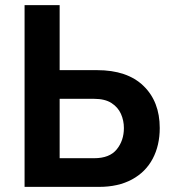

<svg xmlns="http://www.w3.org/2000/svg" viewBox="-20 -730 672 750"><path d="M76 0V-710H213V-456H359Q477 -456 540.5 -394.5Q604 -333 604 -230Q604 -162 576.5 -110Q549 -58 495.5 -29Q442 0 367 0ZM213 -112H348Q408 -112 436 -146.5Q464 -181 464 -230Q464 -259 452.5 -285Q441 -311 415.5 -327.5Q390 -344 347 -344H213Z"/></svg>

Font: Raleway
Style: Bold
Weight: 700
Designer: Matt McInerney, Pablo Impallari, Rodrigo Fuenzalida
Foundry: Matt McInerney, Pablo Impallari, Rodrigo Fuenzalida
Version: Version 4.026